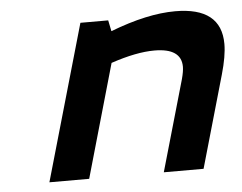

<svg xmlns="http://www.w3.org/2000/svg" viewBox="-41 -529 730 578"><g transform="rotate(-5 323.5 -240.0)"><path d="M220.7 -470.2H304.7L311.5 -437Q423.3 -480 507.8 -480Q647 -480 647 -369.1Q647 -332.5 631.3 -277.8L551.8 0H431.6L510.3 -274.4Q516.6 -297.9 516.6 -311.5Q516.6 -367.7 435.1 -367.7Q380.4 -367.7 303.7 -341.8L206.1 0H85.9Z"/></g></svg>

Font: Cantarell
Style: Bold Italic
Weight: 700
Italic angle: -16°
Designer: Dave Crossland
Version: Version 1.004